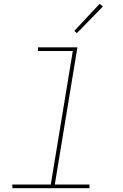

<svg xmlns="http://www.w3.org/2000/svg" viewBox="-20 -982 640 1002"><path d="M447 0H45L44 -19H245L360 -716H178V-735H384L266 -19H447ZM381 -809 368 -821 500 -962 517 -948Z"/></svg>

Font: Iosevka Thin Extended Oblique
Style: Regular
Weight: 100
Width: 7
Italic angle: -9°
Monospace: yes
Designer: Belleve Invis
Foundry: Belleve Invis
Version: Version 32.5.0; ttfautohint (v1.8.4)